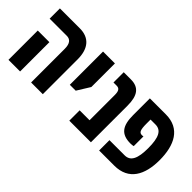

<svg xmlns="http://www.w3.org/2000/svg" viewBox="-12 -1095 1589 1589"><g transform="rotate(45 782.5 -301.0)"><path d="M324 0H461V-408C461 -537 399 -602 293 -602H59V-482H260C302 -482 324 -453 324 -393ZM59 0H195V-343H59Z M564 -213H633L703 -326V-602H564Z M771 0H1024V-429C1024 -546 984 -602 890 -602H806V-482H844C876 -482 887 -460 887 -417V-121H771Z M1120 0H1297C1466 0 1531 -126 1531 -297C1531 -472 1467 -602 1299 -602H1112V-406C1112 -282 1152 -224 1262 -224C1281 -224 1285 -226 1297 -228V-342C1292 -341 1288 -340 1281 -340C1250 -340 1240 -361 1240 -437V-482H1297C1366 -482 1394 -425 1394 -301C1394 -181 1367 -121 1298 -121H1120Z"/></g></svg>

Font: Noto Sans Hebrew ExtraCondensed
Style: Bold
Weight: 700
Width: 2
Designer: Monotype Design Team
Foundry: Monotype Imaging Inc.
Version: Version 2.004